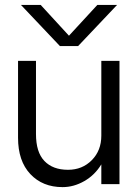

<svg xmlns="http://www.w3.org/2000/svg" viewBox="-20 -747 558 779"><path d="M296.9 -560.1H223.1L64.9 -727.1H145L259.8 -602.1L375 -727.1H455.1ZM126 -203.1Q126 -129.4 160.2 -93.8Q194.3 -58.1 255.9 -58.1Q314 -58.1 352.5 -97.2Q391.1 -136.2 391.1 -196.8V-500H464.8V0H391.1V-80.1Q364.7 -36.6 322 -12.2Q279.3 12.2 233.9 12.2Q152.8 12.2 103 -40.8Q53.2 -93.8 53.2 -188V-500H126Z"/></svg>

Font: Overused Grotesk
Style: Regular
Weight: 400
Version: Version 0.002